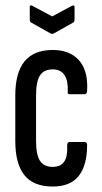

<svg xmlns="http://www.w3.org/2000/svg" viewBox="-20 -677 374 703"><path d="M173 6Q103 6 69.5 -35.5Q36 -77 36 -161V-328Q36 -411 70 -452.5Q104 -494 173 -494Q216 -494 245.5 -476Q275 -458 288.5 -424.5Q302 -391 299 -344Q298 -332 290 -332H235Q231 -332 229 -334.5Q227 -337 228 -341Q230 -380 216.5 -401.5Q203 -423 173 -423Q141 -423 126.5 -401Q112 -379 112 -326V-162Q112 -110 126.5 -88Q141 -66 173 -66Q202 -66 215 -85Q228 -104 226 -145Q226 -157 235 -157H290Q299 -157 299 -147Q299 -71 268 -32.5Q237 6 173 6ZM166 -554 93 -595Q89 -598 89 -606V-652Q89 -660 98 -656L171 -617L244 -656Q253 -659 253 -652V-606Q253 -598 249 -595L176 -554Q171 -552 166 -554Z"/></svg>

Font: Sofia Sans Extra Condensed Medium
Style: Regular
Weight: 500
Version: Version 4.100